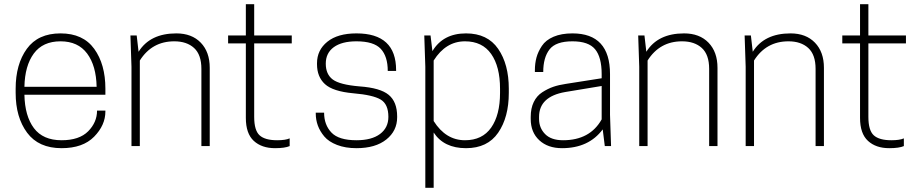

<svg xmlns="http://www.w3.org/2000/svg" viewBox="-20 -700 4411 920"><path d="M485 -246H97Q99 -144 142.5 -86Q186 -28 275 -28Q360 -28 402.5 -71Q445 -114 445 -170H485V-166Q485 -100 431 -45Q377 10 275 10Q165 10 110 -64Q55 -138 55 -255V-275Q55 -392 108.5 -466Q162 -540 270 -540Q378 -540 431.5 -466Q485 -392 485 -275ZM270 -502Q185 -502 142 -443.5Q99 -385 97 -284H443Q441 -385 397.5 -443.5Q354 -502 270 -502Z M985 0H945V-370Q945 -438 910 -470Q875 -502 815 -502Q708 -502 650 -410V0H610V-380L605 -530H635L644 -452Q699 -540 825 -540Q899 -540 942 -495.5Q985 -451 985 -375Z M1198 -530H1378V-492H1198V-140Q1198 -75 1224 -51.5Q1250 -28 1308 -28Q1348 -28 1368 -37V0Q1345 10 1298 10Q1234 10 1196 -25Q1158 -60 1158 -135V-492H1073V-530H1158V-680H1198Z M1688 -28Q1761 -28 1801 -58Q1841 -88 1841 -140Q1841 -201 1804 -223Q1767 -245 1673 -253Q1575 -262 1537 -297Q1499 -332 1499 -392V-397Q1499 -460 1548.5 -500Q1598 -540 1688 -540Q1878 -540 1878 -364V-360H1838Q1838 -430 1804.5 -466Q1771 -502 1688 -502Q1618 -502 1579.5 -474Q1541 -446 1541 -395Q1541 -344 1574.5 -319Q1608 -294 1703 -286Q1802 -279 1842.5 -245.5Q1883 -212 1883 -142V-138Q1883 -73 1831 -31.5Q1779 10 1688 10Q1635 10 1595 -5.5Q1555 -21 1534 -46Q1513 -71 1503 -98.5Q1493 -126 1493 -156V-160H1533Q1533 -102 1568 -65Q1603 -28 1688 -28Z M2213 10Q2107 10 2058 -65V200H2018V-380L2013 -530H2043L2052 -455Q2103 -540 2213 -540Q2316 -540 2367 -466Q2418 -392 2418 -275V-255Q2418 -138 2367 -64Q2316 10 2213 10ZM2058 -410V-120Q2116 -28 2208 -28Q2291 -28 2333.5 -88.5Q2376 -149 2376 -255V-275Q2376 -381 2333.5 -441.5Q2291 -502 2208 -502Q2116 -502 2058 -410Z M2878 0 2868 -80Q2801 10 2673 10Q2605 10 2564 -28Q2523 -66 2523 -130V-140Q2523 -181 2537.5 -211Q2552 -241 2578.5 -258Q2605 -275 2631 -284Q2657 -293 2691 -298L2863 -325V-345Q2863 -426 2831.5 -464Q2800 -502 2723 -502Q2643 -502 2613 -463Q2583 -424 2583 -355H2543V-364Q2543 -396 2550.5 -424Q2558 -452 2576.5 -480Q2595 -508 2632.5 -524Q2670 -540 2723 -540Q2903 -540 2903 -345V-150L2908 0ZM2678 -28Q2807 -28 2863 -128V-288L2688 -259Q2563 -237 2563 -140V-130Q2563 -87 2592 -57.5Q2621 -28 2678 -28Z M3418 0H3378V-370Q3378 -438 3343 -470Q3308 -502 3248 -502Q3141 -502 3083 -410V0H3043V-380L3038 -530H3068L3077 -452Q3132 -540 3258 -540Q3332 -540 3375 -495.5Q3418 -451 3418 -375Z M3928 0H3888V-370Q3888 -438 3853 -470Q3818 -502 3758 -502Q3651 -502 3593 -410V0H3553V-380L3548 -530H3578L3587 -452Q3642 -540 3768 -540Q3842 -540 3885 -495.5Q3928 -451 3928 -375Z M4141 -530H4321V-492H4141V-140Q4141 -75 4167 -51.5Q4193 -28 4251 -28Q4291 -28 4311 -37V0Q4288 10 4241 10Q4177 10 4139 -25Q4101 -60 4101 -135V-492H4016V-530H4101V-680H4141Z"/></svg>

Font: Cooper Hewitt
Style: Light
Weight: 703
Designer: Village Type and Design LLC
Foundry: Cooper Hewitt Smithsonian Design Museum
Version: 1.000